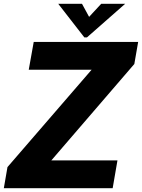

<svg xmlns="http://www.w3.org/2000/svg" viewBox="-43 -982 741 1002"><path d="M545 0H-23L-4 -110L435 -618H107L133 -763H678L658 -648L225 -145H570ZM411 -787H397L261 -962H385L422 -894L485 -962H610Z"/></svg>

Font: Open Sauce One ExtraBold Italic
Style: Regular
Weight: 800
Italic angle: -10°
Designer: Alfredo Marco Pradil
Foundry: Creative Sauce Fz LLC
Version: Version 1.477